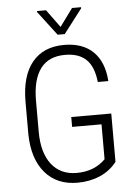

<svg xmlns="http://www.w3.org/2000/svg" viewBox="-61 -957 714 1013"><g transform="rotate(-5 296.5 -450.5)"><path d="M517.1 -82.5Q481.4 -36.6 427.2 -13.4Q373 9.8 308.6 9.8Q199.2 9.8 136.7 -63.5Q74.2 -136.7 71.8 -266.6V-439.5Q71.8 -575.7 131.1 -648.2Q190.4 -720.7 300.3 -720.7Q398.4 -720.7 454.1 -666.5Q509.8 -612.3 516.6 -510.3H460.9Q452.1 -592.3 412.8 -630.1Q373.5 -668 300.8 -668Q213.9 -668 170.7 -610.1Q127.4 -552.2 127.4 -440.4V-276.4Q127.4 -165 175 -103.5Q222.7 -42 308.6 -42Q401.9 -42 460.9 -101.1V-286.1H305.2V-338.4H517.1ZM290.5 -816.9 359.4 -911.1H407.2V-905.3L309.1 -777.3H271.5L173.8 -905.8V-911.1H221.7Z"/></g></svg>

Font: Roboto Condensed Light
Style: Regular
Weight: 300
Designer: Google
Version: Version 2.134; 2016